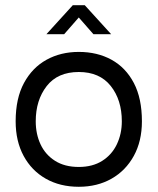

<svg xmlns="http://www.w3.org/2000/svg" viewBox="-20 -704 604 736"><path d="M282 12Q210 12 155.5 -19Q101 -50 70.5 -106.5Q40 -163 40 -239Q40 -327 72 -386Q104 -445 158.5 -475Q213 -505 282 -505Q353 -505 407.5 -475Q462 -445 493 -386Q524 -327 524 -239Q524 -163 493 -106.5Q462 -50 407.5 -19Q353 12 282 12ZM282 -64Q335 -64 372 -87.5Q409 -111 428 -151Q447 -191 447 -239Q447 -321 404.5 -374.5Q362 -428 282 -428Q201 -428 159 -374Q117 -320 117 -239Q117 -190 135.5 -150.5Q154 -111 191 -87.5Q228 -64 282 -64ZM158 -573 259 -684H305L406 -573H338L282 -637L226 -573Z"/></svg>

Font: Kulim Park
Style: Regular
Weight: 400
Designer: Noponies / Dale Sattler
Foundry: Noponies
Version: Version 1.000; ttfautohint (v1.8.3)